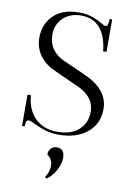

<svg xmlns="http://www.w3.org/2000/svg" viewBox="-97 -702 692 1013"><g transform="rotate(10 249.0 -195.0)"><path d="M248 12Q206 12 170 0Q134 -12 112 -23.5Q90 -35 81 -35Q66 -35 65 -14L64 0H50V-168H68Q75 -87 121 -44.5Q167 -2 235 -2Q314 -2 354 -40Q394 -78 394 -135Q394 -221 291 -262L172 -316Q119 -339 89 -380Q59 -421 59 -475Q59 -547 106.5 -594.5Q154 -642 245 -642Q285 -642 316.5 -630.5Q348 -619 366 -607.5Q384 -596 392 -596Q405 -596 406 -617L407 -636H421V-462H403Q395 -543 358 -585.5Q321 -628 257 -628Q199 -628 161.5 -593Q124 -558 124 -503Q124 -414 213 -375L332 -322Q458 -265 458 -162Q458 -83 400.5 -35.5Q343 12 248 12ZM224 252 217 243Q237 214 237 182Q237 145 208 126Q207 106 219.5 92.5Q232 79 251 79Q293 79 293 130Q293 161 273 197Q253 233 224 252Z"/></g></svg>

Font: Arapey Regular-Display
Style: Regular
Weight: 400
Designer: Eduardo Rodriguez Tunni
Foundry: Eduardo Rodriguez Tunni
Version: Version 4.000